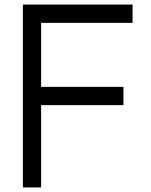

<svg xmlns="http://www.w3.org/2000/svg" viewBox="-20 -820 660 840"><path d="M160 0V-360H520V-440H160V-720H560V-800H80V0Z"/></svg>

Font: Gauge
Style: Regular
Weight: 400
Designer: Daniel Pimley
Foundry: Daniel Pimley
Version: Version 1.004;PS 001.001;hotconv 1.0.56